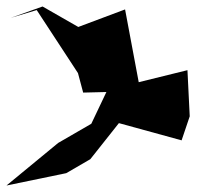

<svg xmlns="http://www.w3.org/2000/svg" viewBox="-54 -549 680 591"><path d="M415 -294 276 -271 227 -168 125 -109 -34 22 150 -16 224 -59 312 -170 505 -117 530 -191 523 -333 373 -296 331 -520 187 -466 77 -529 -21 -494 59 -518 186 -324 202 -264 405 -269Z"/></svg>

Font: Asimov Silicon
Style: Regular
Weight: 400
Designer: Google
Version: Version 2.000980; 2014